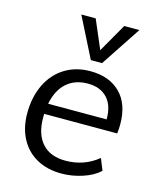

<svg xmlns="http://www.w3.org/2000/svg" viewBox="-116 -854 776 942"><g transform="rotate(15 272.0 -382.5)"><path d="M129 -254V-234Q129 -151 170 -105Q211 -59 289 -59Q383 -59 454 -117L478 -58Q446 -28 393 -10.5Q340 7 286 7Q213 7 159.5 -23Q106 -53 77 -108Q48 -163 48 -236Q48 -318 78.5 -381.5Q109 -445 165 -480Q221 -515 295 -515Q391 -515 447 -459.5Q503 -404 503 -300Q503 -278 500 -254ZM135 -307H432Q433 -377 397.5 -415Q362 -453 299 -453Q233 -453 191 -415.5Q149 -378 135 -307ZM474 -772 339 -568H282L179 -772H252L314 -627L397 -772Z"/></g></svg>

Font: Muli
Style: Italic
Weight: 400
Italic angle: -4.541°
Designer: Vernon Adams
Foundry: Vernon Adams
Version: Version 2.001